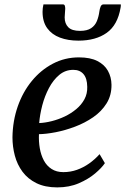

<svg xmlns="http://www.w3.org/2000/svg" viewBox="-20 -824 558 855"><path d="M447 -97.5Q433.5 -77 403.8 -51.8Q374 -26.5 331.2 -8Q288.5 10.5 235 10.5Q180.5 10.5 142 -8.5Q103.5 -27.5 80 -59.5Q56.5 -91.5 46 -131.2Q35.5 -171 35.5 -212.5Q36.5 -285.5 59 -350Q81.5 -414.5 121.8 -463.5Q162 -512.5 215.5 -540.5Q269 -568.5 331.5 -568.5Q381.5 -568.5 413.2 -552.5Q445 -536.5 460.5 -508.8Q476 -481 476.5 -446.5Q477 -399.5 454.5 -363.5Q432 -327.5 395 -302Q358 -276.5 314.2 -260Q270.5 -243.5 228 -235.2Q185.5 -227 153.5 -226.5Q152 -194 157.2 -163.8Q162.5 -133.5 175.2 -109.5Q188 -85.5 209.8 -71.5Q231.5 -57.5 262 -57.5Q294 -57.5 322.8 -67.8Q351.5 -78 377 -96Q402.5 -114 423.5 -137.5ZM306.5 -513Q271 -513 244 -490.5Q217 -468 198 -432Q179 -396 168.2 -354.8Q157.5 -313.5 154.5 -276Q180.5 -277 210.2 -284.5Q240 -292 268 -305.2Q296 -318.5 319.2 -337.8Q342.5 -357 356 -382Q369.5 -407 368.5 -437.5Q368 -475 351.8 -494Q335.5 -513 306.5 -513ZM259.5 -804.5Q266.5 -804.5 268.5 -799Q270.5 -793.5 270.5 -785Q270.5 -776 269.2 -765.8Q268 -755.5 268 -746.5Q268 -719 284 -702.8Q300 -686.5 336 -686.5Q368 -686.5 385.8 -698.5Q403.5 -710.5 411.5 -730.2Q419.5 -750 422.5 -773Q424 -784.5 428 -794.5Q432 -804.5 441.5 -804.5H518Q518 -801 518 -797.5Q518 -794 517 -790Q504 -712.5 455.2 -677.8Q406.5 -643 329 -643Q283 -643 247 -656.5Q211 -670 190.2 -698.5Q169.5 -727 169.5 -771.5Q169.5 -779.5 170.5 -788Q171.5 -796.5 173.5 -804.5Z"/></svg>

Font: Merriweather 20pt Medium
Style: Italic
Weight: 500
Italic angle: -7.8°
Version: Version 2.101